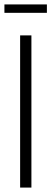

<svg xmlns="http://www.w3.org/2000/svg" viewBox="-37 -848 232 868"><path d="M54 0V-688H105V0ZM-17 -790V-828H175V-790Z"/></svg>

Font: Saira Ultra Condensed Light
Style: Regular
Weight: 300
Width: 1
Designer: Hector Gatti with collaboration of the Omnibus-Type team
Foundry: Omnibus-Type
Version: Version 1.001; ttfautohint (v1.8)